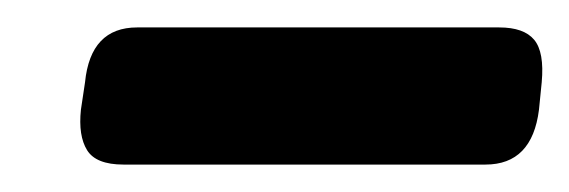

<svg xmlns="http://www.w3.org/2000/svg" viewBox="-20 -717 415 140"><path d="M70 -597Q50 -597 43.5 -607.5Q37 -618 39 -637L42 -657Q46 -697 80 -697H344Q362 -697 369.5 -688Q377 -679 375 -657L373 -637Q368 -597 334 -597Z"/></svg>

Font: Asap Semi Expanded Semi Expanded ExtraBold
Style: Italic
Weight: 800
Width: 6
Italic angle: -6°
Designer: Pablo Cosgaya
Foundry: Omnibus-Type
Version: Version 3.001; ttfautohint (v1.8.4.7-5d5b)